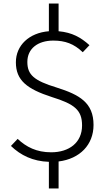

<svg xmlns="http://www.w3.org/2000/svg" viewBox="-20 -905 608 1088"><path d="M510 -197C510 -323 431 -368 301 -409C173 -448 135 -481 135 -554C135 -630 195 -675 282 -675C349 -675 399 -657 449 -609L487 -649C438 -693 389 -721 312 -728V-885H257V-728C145 -719 70 -648 70 -552C70 -450 132 -401 274 -355C403 -315 445 -281 445 -194C445 -97 372 -42 270 -42C187 -42 129 -72 80 -118L42 -78C97 -25 166 9 257 12V163H312V10C433 -5 510 -85 510 -197Z"/></svg>

Font: Glow Sans SC Normal
Style: Regular
Weight: 400
Designer: Ryoko NISHIZUKA (kana, bopomofo & ideographs); Paul D. Hunt (Latin, Greek & Cyrillic); Sandoll Communications, Soo-young
Version: Version 0.93